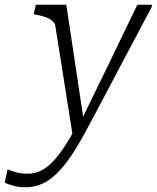

<svg xmlns="http://www.w3.org/2000/svg" viewBox="-115 -557 659 808"><path d="M193 27 218 -14 239 -39 164 -537H36L27 -497L38 -495Q63 -490 80 -483.5Q97 -477 106.5 -468Q116 -459 118 -447ZM225 -45 213 -39Q182 22 154.5 63Q127 104 102 128.5Q77 153 52.5 163.5Q28 174 0 174Q-30 174 -51.5 167Q-73 160 -83 155L-95 212Q-83 218 -60 224.5Q-37 231 -7 231Q29 231 61 217Q93 203 123.5 173.5Q154 144 185 98Q216 52 250 -12Q278 -64 305.5 -116Q333 -168 360.5 -220Q388 -272 415 -323Q442 -374 469.5 -425.5Q497 -477 524 -529V-537H463Q433 -476 403.5 -414Q374 -352 344 -290.5Q314 -229 284 -167.5Q254 -106 225 -45Z"/></svg>

Font: Roboto Serif ExtraLight
Style: Italic
Weight: 250
Italic angle: -10°
Designer: Greg Gazdowicz
Foundry: Commercial Type
Version: Version 1.008